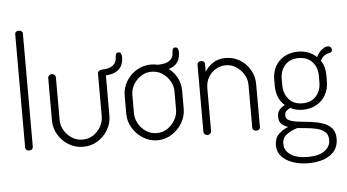

<svg xmlns="http://www.w3.org/2000/svg" viewBox="-61 -877 2208 1222"><g transform="rotate(-5 1042.5 -265.5)"><path d="M98 0Q88 0 81 -6.5Q74 -13 74 -21V-745Q74 -755 81 -760.5Q88 -766 98 -766Q109 -766 116 -760.5Q123 -755 123 -745V-21Q123 -13 116 -6.5Q109 0 98 0Z M443 6Q393 6 351 -19.5Q309 -45 284 -87Q259 -129 259 -177V-451Q259 -459 266.5 -465.5Q274 -472 284 -472Q294 -472 301 -465.5Q308 -459 308 -451V-177Q308 -142 326 -111Q344 -80 374.5 -60Q405 -40 443 -40Q481 -40 511 -59.5Q541 -79 559 -110.5Q577 -142 577 -177V-452Q577 -460 584.5 -466Q592 -472 602 -472Q613 -472 619.5 -466Q626 -460 626 -452V-177Q626 -128 601 -86Q576 -44 534.5 -19Q493 6 443 6ZM600 -433V-473Q649 -473 673.5 -491Q698 -509 698 -541Q698 -553 702 -563Q706 -573 717 -573Q731 -573 735 -562Q739 -551 739 -541Q739 -509 726 -484.5Q713 -460 683 -446.5Q653 -433 600 -433Z M917 6Q869 6 827 -20Q785 -46 759.5 -88Q734 -130 734 -179V-295Q734 -344 759 -386Q784 -428 826 -453Q868 -478 917 -478Q967 -478 1008.5 -453.5Q1050 -429 1075.5 -387.5Q1101 -346 1101 -295V-179Q1101 -131 1075.5 -88.5Q1050 -46 1008.5 -20Q967 6 917 6ZM917 -40Q955 -40 985 -60Q1015 -80 1033.5 -112Q1052 -144 1052 -179V-295Q1052 -330 1034 -361Q1016 -392 985.5 -412Q955 -432 917 -432Q879 -432 849 -412Q819 -392 801 -361Q783 -330 783 -295V-179Q783 -144 801 -112Q819 -80 849.5 -60Q880 -40 917 -40ZM963 -433V-473Q1012 -473 1036.5 -491Q1061 -509 1061 -541Q1061 -553 1065 -563Q1069 -573 1080 -573Q1094 -573 1098 -562Q1102 -551 1102 -541Q1102 -509 1089 -484.5Q1076 -460 1046 -446.5Q1016 -433 963 -433Z M1237 0Q1227 0 1220 -6.5Q1213 -13 1213 -21V-452Q1213 -461 1220 -466.5Q1227 -472 1237 -472Q1248 -472 1254.5 -466.5Q1261 -461 1261 -452V-402Q1278 -431 1311.5 -454.5Q1345 -478 1395 -478Q1444 -478 1484.5 -453.5Q1525 -429 1549.5 -387.5Q1574 -346 1574 -295V-21Q1574 -11 1566.5 -5.5Q1559 0 1549 0Q1541 0 1533 -5.5Q1525 -11 1525 -21V-295Q1525 -330 1506.5 -361Q1488 -392 1458 -412Q1428 -432 1391 -432Q1359 -432 1329.5 -415.5Q1300 -399 1281 -368.5Q1262 -338 1262 -295V-21Q1262 -13 1255 -6.5Q1248 0 1237 0Z M1863 235Q1805 235 1760 218.5Q1715 202 1690 173Q1665 144 1665 104Q1665 59 1692 32.5Q1719 6 1753 -6Q1727 -15 1711 -30Q1695 -45 1695 -76Q1695 -104 1708.5 -120Q1722 -136 1744 -147Q1718 -169 1704.5 -201.5Q1691 -234 1691 -273V-314Q1691 -362 1711.5 -399Q1732 -436 1769.5 -457Q1807 -478 1857 -478Q1893 -478 1923 -466.5Q1953 -455 1975 -433Q1989 -461 2009.5 -478Q2030 -495 2048 -495Q2061 -495 2067 -488Q2073 -481 2073 -472Q2073 -463 2068 -458Q2063 -453 2055 -452Q2043 -451 2027 -442Q2011 -433 1997 -407Q2011 -389 2017.5 -365Q2024 -341 2024 -314V-273Q2024 -226 2003 -188Q1982 -150 1943.5 -128.5Q1905 -107 1856 -107Q1811 -107 1776 -126Q1763 -119 1752 -109.5Q1741 -100 1741 -82Q1741 -58 1763.5 -48Q1786 -38 1822 -34Q1858 -30 1897.5 -25.5Q1937 -21 1973 -9.5Q2009 2 2031.5 26.5Q2054 51 2054 96Q2054 141 2030 172Q2006 203 1963 219Q1920 235 1863 235ZM1862 195Q1931 195 1968.5 168.5Q2006 142 2006 98Q2006 64 1985 46.5Q1964 29 1932 21.5Q1900 14 1867 11.5Q1834 9 1810 6Q1772 17 1742.5 38.5Q1713 60 1713 99Q1713 142 1752.5 168.5Q1792 195 1862 195ZM1858 -148Q1913 -148 1944.5 -183.5Q1976 -219 1976 -273V-314Q1976 -367 1944.5 -402Q1913 -437 1857 -437Q1801 -437 1770 -402Q1739 -367 1739 -314V-274Q1739 -221 1770 -184.5Q1801 -148 1858 -148Z"/></g></svg>

Font: Dosis Light
Style: Regular
Weight: 300
Designer: EdgarTolentino, PabloImpallari, IginoMarini
Foundry: EdgarTolentino, PabloImpallari, IginoMarini
Version: Version 3.001; ttfautohint (v1.8.2)